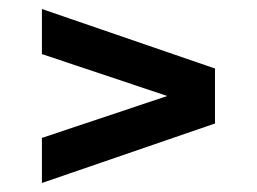

<svg xmlns="http://www.w3.org/2000/svg" viewBox="-20 -525 570 426"><path d="M73 -505 457 -373V-251L73 -119V-219L414 -333V-291L73 -405Z"/></svg>

Font: Changa ExtraLight Medium
Style: Regular
Weight: 500
Version: Version 3.002; ttfautohint (v1.8.2)